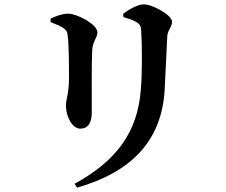

<svg xmlns="http://www.w3.org/2000/svg" viewBox="-20 -797 1040 885"><path d="M335 68C582 -3 725 -144 739 -383C742 -444 748 -572 751 -630C753 -660 773 -671 773 -697C773 -727 684 -777 642 -777C616 -777 575 -754 548 -734L549 -718C572 -711 594 -705 609 -695C628 -684 630 -673 631 -650C635 -593 636 -458 629 -383C614 -185 514 -54 324 50ZM213 -695C235 -687 256 -678 270 -669C285 -660 290 -652 292 -632C298 -591 298 -485 298 -436C298 -367 284 -338 284 -313C284 -254 316 -204 349 -204C383 -204 403 -226 403 -279C403 -347 402 -523 405 -566C407 -607 429 -622 429 -648C429 -684 337 -734 293 -734C267 -734 238 -723 213 -711Z"/></svg>

Font: Noto Serif CJK HK
Style: Bold
Weight: 700
Designer: Ryoko NISHIZUKA 西塚涼子 (kana & ideographs); Frank Grießhammer (Latin, Greek & Cyrillic); Wenlong ZHANG 张文龙 (bopomofo); San
Foundry: Adobe
Version: Version 2.001;hotconv 1.1.0;makeotfexe 2.6.0